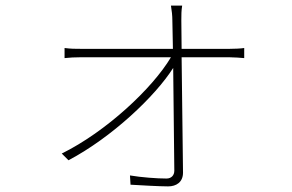

<svg xmlns="http://www.w3.org/2000/svg" viewBox="-20 -621 1040 684"><path d="M200 -74 224 -50C379 -132 533 -278 597 -379L601 -13C601 3 591 15 573 15C540 15 484 11 443 4L445 37C479 39 548 43 579 43C608 43 632 28 632 -6L627 -417H797C814 -417 839 -415 850 -414V-450C839 -448 813 -447 798 -447H627L626 -549C626 -568 626 -583 629 -601H589C592 -584 594 -564 594 -549L596 -447H268C247 -447 233 -447 210 -450V-414C230 -416 244 -417 268 -417H589C523 -306 358 -152 200 -74Z"/></svg>

Font: Harano Aji Gothic ExtraLight
Style: Regular
Weight: 250
Foundry: Masamichi Hosoda
Version: HaranoAjiGothic-ExtraLight version 20230610;ttx 4.39.4